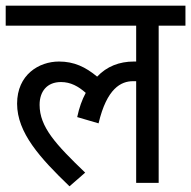

<svg xmlns="http://www.w3.org/2000/svg" viewBox="-20 -642 671 674"><path d="M0 -552H458V-426C456 -426 453 -426 450 -426C399 -426 355 -409 321 -373C280 -407 240 -426 187 -426C117 -426 40 -380 40 -278C40 -176 121 -87 224 12L279 -36C176 -135 119 -196 119 -274C119 -321 145 -354 194 -354C228 -354 255 -339 281 -316C268 -292 258 -264 251 -231L326 -209C355 -332 405 -357 447 -357C451 -357 454 -357 458 -357V0H537V-552H631V-622H0Z"/></svg>

Font: Noto Sans Devanagari UI SemiCondensed
Style: Regular
Weight: 400
Width: 4
Designer: Jelle Bosma - Monotype Design Team
Foundry: Monotype Imaging Inc.
Version: Version 2.004